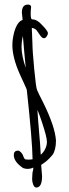

<svg xmlns="http://www.w3.org/2000/svg" viewBox="-20 -821 303 849"><path d="M162.1 -91.8C174.8 -100.6 181.2 -105 187 -109.9C193.4 -115.2 202.6 -125 211.9 -135.7C221.7 -148.9 227.5 -170.9 227.5 -199.7C224.6 -241.7 205.6 -297.4 170.9 -367.7C156.7 -395.5 147.5 -414.1 143.6 -423.8C140.1 -432.1 136.2 -466.8 131.3 -515.6C126.5 -567.4 123.5 -606.4 123.5 -625L120.6 -697.8C126.5 -696.8 131.3 -695.3 135.3 -692.9C139.6 -689.9 144.5 -684.6 148.9 -677.2C154.8 -668 159.7 -661.6 163.1 -657.7C172.4 -648.9 179.7 -650.9 186 -659.2C189.9 -664.6 191.9 -669.9 191.9 -675.3C191.9 -680.7 181.2 -695.3 165.5 -710.9C151.4 -727.1 136.7 -735.4 122.1 -735.4C117.7 -735.4 115.7 -743.7 115.7 -761.2C115.7 -770 116.2 -778.8 117.2 -785.6C119.1 -796.9 112.8 -800.3 104 -800.8C85.9 -800.8 76.7 -789.1 76.7 -765.6L80.1 -732.9C63.5 -728 50.3 -707.5 42 -675.8C37.1 -656.7 34.7 -638.2 34.7 -620.6C34.7 -585 46.4 -540.5 66.9 -494.6L88.9 -446.3C95.2 -433.6 98.1 -425.8 98.6 -422.9C114.7 -274.9 123.5 -169.9 124 -116.7C119.1 -115.7 112.3 -115.2 105 -115.2C96.2 -115.2 90.8 -116.2 89.4 -118.2C86.4 -121.1 84.5 -126 82.5 -131.8V-131.3C80.1 -140.6 73.2 -148.4 63.5 -154.8H59.6C46.9 -154.8 41 -147.9 41 -135.3C41 -115.7 54.7 -96.2 82.5 -77.6C96.2 -72.8 111.8 -72.3 127.4 -80.1C127 -62 123 -64.9 123 -47.4L122.1 -28.3C122.1 -14.6 128.4 8.3 140.1 8.3C157.2 8.3 166 -8.3 166 -42ZM151.9 -249C148.9 -281.2 147 -311.5 145.5 -335.4C151.9 -320.3 159.2 -300.3 166 -279.3C180.2 -236.3 187.5 -208.5 187.5 -193.8C187.5 -171.9 175.8 -149.9 160.2 -136.7C159.2 -164.6 155.8 -204.1 151.9 -249ZM75.2 -614.7C75.2 -625.5 76.7 -641.1 81.1 -662.1C82.5 -642.1 85 -618.2 87.4 -589.4C89.8 -563.5 92.3 -541 93.8 -521.5C81.5 -556.2 75.2 -587.9 75.2 -614.7Z"/></svg>

Font: Amatic Mod Bold ONEptTWO
Style: Bold
Weight: 700
Designer: David Occhino Design
Foundry: David Occhino Design
Version: Version 1.2